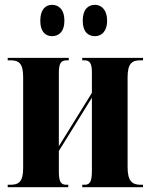

<svg xmlns="http://www.w3.org/2000/svg" viewBox="-20 -776 625 796"><path d="M374 -626C398 -626 424 -643 424 -690C424 -738 398 -756 374 -756C346 -756 323 -738 323 -690C323 -643 346 -626 374 -626ZM196 -626C222 -626 247 -643 247 -690C247 -738 222 -756 196 -756C170 -756 147 -738 147 -690C147 -643 170 -626 196 -626ZM12 0H263V-10H256C233 -10 224 -21 224 -65V-150L361 -371V-69C361 -25 354 -10 331 -10H321V0H573V-10H563C528 -10 509 -25 509 -83V-456C509 -514 528 -526 563 -526H573V-536H321V-526H330C353 -526 361 -512 361 -476V-391L224 -170V-474C224 -516 234 -526 258 -526H265V-536H12V-526H22C57 -526 76 -515 76 -457V-79C76 -21 57 -10 22 -10H12Z"/></svg>

Font: Noto Serif Display ExtraCondensed ExtraBold
Style: Regular
Weight: 800
Width: 2
Designer: Monotype Design Team
Foundry: Monotype Imaging Inc.
Version: Version 2.009